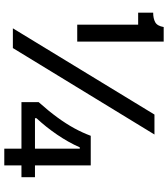

<svg xmlns="http://www.w3.org/2000/svg" viewBox="36 -779 783 895"><g transform="rotate(90 427.5 -331.5)"><path d="M95 -300V-584H39V-654Q66 -654 83.5 -663.5Q101 -673 106 -703H174V-300ZM112 0 514 -660H607L204 0ZM456 -40V-120Q497 -166 527 -207Q557 -248 578 -286.5Q599 -325 613 -363H751V40H673V-312H667Q643 -258 607.5 -206Q572 -154 531 -110V-103H806V-40Z"/></g></svg>

Font: Bricolage Grotesque 16pt
Style: Regular
Weight: 400
Version: Version 1.001;gftools[0.9.33.dev8+g029e19f]